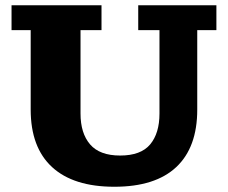

<svg xmlns="http://www.w3.org/2000/svg" viewBox="-20 -702 869 732"><path d="M416 10Q260 10 178.5 -65Q97 -140 97 -284V-587H24V-682H367V-587H287V-269Q287 -194 323.5 -151.5Q360 -109 438 -109Q517 -109 552.5 -151.5Q588 -194 588 -269V-587H507V-682H805V-587H732V-284Q732 -140 652 -65Q572 10 416 10Z"/></svg>

Font: Montagu Slab 24pt
Style: Bold
Weight: 700
Designer: Florian Karsten
Foundry: Florian Karsten
Version: Version 1.000